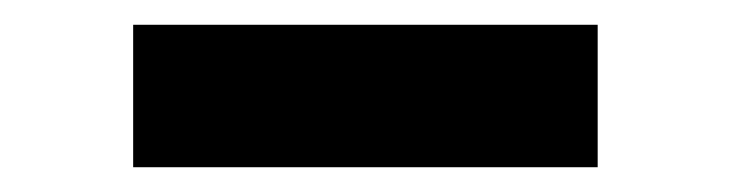

<svg xmlns="http://www.w3.org/2000/svg" viewBox="-20 0 590 155"><path d="M87.5 135V20H462.5V135Z"/></svg>

Font: Mohave Light SemiBold
Style: Regular
Weight: 600
Version: Version 2.003